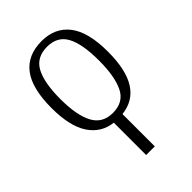

<svg xmlns="http://www.w3.org/2000/svg" viewBox="-230 -639 974 974"><g transform="rotate(-45 256.5 -152.0)"><path d="M225 8Q145 -1 99.5 -69Q54 -137 54 -268Q54 -408 105.5 -476Q157 -544 259 -544Q354 -544 406.5 -476.5Q459 -409 459 -268Q459 -137 415.5 -69Q372 -1 287 8V240H225ZM257 -30Q334 -30 364.5 -92Q395 -154 395 -268Q395 -387 363.5 -445.5Q332 -504 258 -504Q182 -504 150 -445Q118 -386 118 -268Q118 -152 150.5 -91Q183 -30 257 -30Z"/></g></svg>

Font: Noto Serif SemiCondensed Light
Style: Regular
Weight: 300
Width: 4
Designer: Monotype Design Team
Foundry: Monotype Imaging Inc.
Version: Version 2.013